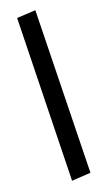

<svg xmlns="http://www.w3.org/2000/svg" viewBox="-95 -819 494 936"><g transform="rotate(-10 152.5 -351.0)"><path d="M183 74 57 -754 151 -776 278 51Z"/></g></svg>

Font: Nunitoga
Style: Bold Italic
Weight: 700
Italic angle: -9°
Designer: Vernon Adams
Foundry: Vernon Adams
Version: Version 1.0